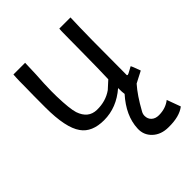

<svg xmlns="http://www.w3.org/2000/svg" viewBox="-179 -479 790 790"><g transform="rotate(-45 216.0 -84.5)"><path d="M410 133 432 193Q399 219 336 218Q293 218 266.5 193Q240 168 242 131Q245 60 305 -7Q303 -17 303 -43Q242 10 169 10Q99 10 69 -33Q35 -80 35 -198Q35 -279 36 -314Q36 -356 37 -371Q38 -384 38 -387H106Q104 -312 101 -273Q99 -220 100 -197Q102 -123 111 -95Q129 -42 178 -41Q229 -40 267 -67L300 -97Q302 -142 303 -268Q303 -302 303.5 -331.5Q304 -361 304 -374L305 -387H370Q366 -295 366 -55Q368 -53 369 -53Q373 -53 387.5 -61.5Q402 -70 403 -70Q406 -67 420 -28Q416 -26 409.5 -22.5Q403 -19 391 -13Q379 -7 370 -2Q338 34 305 94Q299 104 299 115Q299 133 311 144Q323 155 343 155Q382 155 410 133Z"/></g></svg>

Font: GFS Neohellenic Rg
Style: Regular
Weight: 400
Designer: Takis Katsoulidis and George D. Matthiopoulos
Foundry: Takis Katsoulidis and George D. Matthiopoulos
Version: Version 1.0